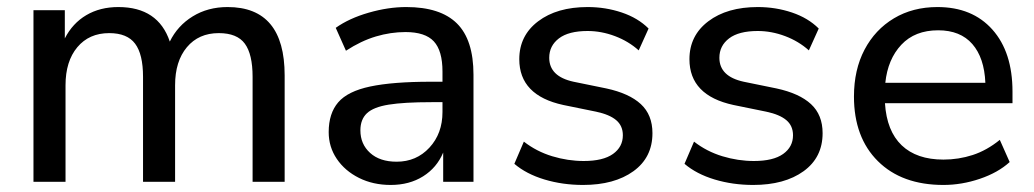

<svg xmlns="http://www.w3.org/2000/svg" viewBox="-20 -516 2934 545"><path d="M75 0V-487H164V-407Q186 -450 225 -473Q264 -496 316 -496Q429 -496 462 -398Q484 -443 527 -469.5Q570 -496 626 -496Q788 -496 788 -302V0H697V-298Q697 -362 675 -392Q653 -422 601 -422Q544 -422 510.5 -382Q477 -342 477 -274V0H386V-298Q386 -362 363.5 -392Q341 -422 290 -422Q233 -422 199.5 -382Q166 -342 166 -274V0Z M1089 9Q1039 9 999 -11Q959 -31 936 -65Q913 -99 913 -141Q913 -194 940 -225.5Q967 -257 1031 -270.5Q1095 -284 1203 -284H1236V-313Q1236 -372 1211.5 -398.5Q1187 -425 1131 -425Q1089 -425 1047 -412.5Q1005 -400 962 -372L933 -437Q971 -464 1026.5 -480Q1082 -496 1133 -496Q1230 -496 1277 -449.5Q1324 -403 1324 -304V0H1238V-83Q1220 -40 1181 -15.5Q1142 9 1089 9ZM1106 -57Q1162 -57 1199 -97Q1236 -137 1236 -198V-226H1205Q1127 -226 1083.5 -219Q1040 -212 1021.5 -194.5Q1003 -177 1003 -146Q1003 -107 1030.5 -82Q1058 -57 1106 -57Z M1635 9Q1577 9 1525.5 -6.5Q1474 -22 1440 -51L1467 -114Q1503 -86 1547.5 -72.5Q1592 -59 1637 -59Q1692 -59 1720 -79Q1748 -99 1748 -132Q1748 -159 1729 -175Q1710 -191 1672 -199L1579 -218Q1454 -245 1454 -348Q1454 -415 1507.5 -455.5Q1561 -496 1648 -496Q1699 -496 1745 -480.5Q1791 -465 1821 -435L1793 -373Q1764 -399 1725.5 -413.5Q1687 -428 1648 -428Q1594 -428 1566.5 -407Q1539 -386 1539 -352Q1539 -299 1608 -284L1701 -265Q1766 -251 1799 -220.5Q1832 -190 1832 -138Q1832 -69 1778 -30Q1724 9 1635 9Z M2118 9Q2060 9 2008.5 -6.5Q1957 -22 1923 -51L1950 -114Q1986 -86 2030.5 -72.5Q2075 -59 2120 -59Q2175 -59 2203 -79Q2231 -99 2231 -132Q2231 -159 2212 -175Q2193 -191 2155 -199L2062 -218Q1937 -245 1937 -348Q1937 -415 1990.5 -455.5Q2044 -496 2131 -496Q2182 -496 2228 -480.5Q2274 -465 2304 -435L2276 -373Q2247 -399 2208.5 -413.5Q2170 -428 2131 -428Q2077 -428 2049.5 -407Q2022 -386 2022 -352Q2022 -299 2091 -284L2184 -265Q2249 -251 2282 -220.5Q2315 -190 2315 -138Q2315 -69 2261 -30Q2207 9 2118 9Z M2658 9Q2540 9 2472 -58.5Q2404 -126 2404 -242Q2404 -318 2434 -375Q2464 -432 2517.5 -464Q2571 -496 2641 -496Q2740 -496 2797 -432Q2854 -368 2854 -256V-223H2492Q2497 -144 2539.5 -103.5Q2582 -63 2658 -63Q2701 -63 2741 -76Q2781 -89 2818 -119L2846 -56Q2813 -26 2761.5 -8.5Q2710 9 2658 9ZM2643 -430Q2577 -430 2538.5 -389Q2500 -348 2493 -281H2777Q2774 -352 2740 -391Q2706 -430 2643 -430Z"/></svg>

Font: Nunito Sans Medium
Style: Regular
Weight: 500
Designer: Vernon Adams
Foundry: Vernon Adams
Version: Version 3.101; ttfautohint (v1.8.4.7-5d5b);gftools[0.9.27]